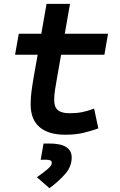

<svg xmlns="http://www.w3.org/2000/svg" viewBox="-20 -694 626 1003"><path d="M320.8 9.8Q232.4 9.8 186.3 -30.3Q140.1 -70.3 140.1 -148.4Q140.1 -180.7 143.8 -210.9Q147.5 -241.2 156.7 -295.4L176.8 -408.2H58.6L78.1 -517.6H195.8L223.1 -673.8H345.7L318.4 -517.6H544.4L525.4 -408.2H299.3L279.3 -295.4Q271 -248 267.1 -222.7Q263.2 -197.3 263.2 -169.9Q263.2 -134.8 282.2 -118.7Q301.3 -102.5 342.8 -102.5Q378.9 -102.5 406.5 -107.7Q434.1 -112.8 471.7 -126.5L493.7 -23.4Q456.5 -9.8 415.5 0Q374.5 9.8 320.8 9.8ZM238.3 289.1 172.9 231.9Q208 207 229.2 189Q250.5 170.9 250.5 155.8Q250.5 140.6 224.1 140.6H192.4L207.5 55.7H238.3Q354.5 55.7 354.5 128.9Q354.5 176.3 320.1 215.3Q285.6 254.4 238.3 289.1Z"/></svg>

Font: Cascadia Mono NF SemiBold
Style: Italic
Weight: 600
Italic angle: -10°
Monospace: yes
Designer: Aaron Bell
Foundry: Saja Typeworks
Version: Version 2404.023; ttfautohint (v1.8.4)